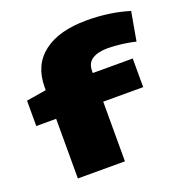

<svg xmlns="http://www.w3.org/2000/svg" viewBox="-133 -869 947 989"><g transform="rotate(-20 340.0 -375.0)"><path d="M127 0V-327H18V-466L127 -484V-500Q127 -621 211 -685.5Q295 -750 448 -750Q572 -750 680 -717L652 -559Q621 -567 578.5 -572.5Q536 -578 501 -578Q447 -578 416 -558.5Q385 -539 385 -495V-484H604V-327H385V0Z"/></g></svg>

Font: Georama ExtraExtended ExtraBold
Style: Regular
Weight: 800
Width: 8
Designer: Jean-Baptiste Levee
Foundry: Production Type
Version: Version 1.000